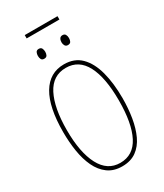

<svg xmlns="http://www.w3.org/2000/svg" viewBox="-245 -1096 1021 1198"><g transform="rotate(-30 265.0 -497.0)"><path d="M266 10Q205 10 163.5 -20.5Q122 -51 97.5 -103Q73 -155 62.5 -221Q52 -287 52 -359Q52 -538 107.5 -631Q163 -724 267 -724Q342 -724 388.5 -677.5Q435 -631 457 -548.5Q479 -466 479 -359Q479 -285 468 -218.5Q457 -152 433 -100.5Q409 -49 368 -19.5Q327 10 266 10ZM266 -15Q360 -15 406 -104Q452 -193 452 -358Q452 -522 405.5 -610.5Q359 -699 266 -699Q171 -699 124.5 -608.5Q78 -518 78 -358Q78 -198 126 -106.5Q174 -15 266 -15ZM350 -815Q336 -815 329.5 -825.5Q323 -836 323 -850Q323 -865 329.5 -875.5Q336 -886 350 -886Q365 -886 371 -875.5Q377 -865 377 -850Q377 -836 371.5 -825.5Q366 -815 350 -815ZM179 -815Q164 -815 158.5 -825.5Q153 -836 153 -850Q153 -864 158.5 -875Q164 -886 179 -886Q195 -886 200.5 -875Q206 -864 206 -850Q206 -836 200.5 -825.5Q195 -815 179 -815ZM147 -980V-1004H383V-980Z"/></g></svg>

Font: Noto Sans Mono Condensed Thin
Style: Regular
Weight: 100
Width: 3
Designer: Monotype Design Team
Foundry: Monotype Imaging Inc.
Version: Version 2.014; ttfautohint (v1.8.4.7-5d5b)